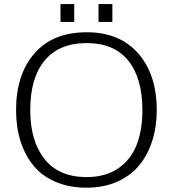

<svg xmlns="http://www.w3.org/2000/svg" viewBox="-20 -895 834 927"><path d="M272 -789.1V-875.5H338.4V-789.1ZM455.6 -789.1V-875.5H522.5V-789.1ZM397.9 -40Q487.8 -40 549.1 -81.1Q610.4 -122.1 638.9 -193.6Q667.5 -265.1 667.5 -363.8Q667.5 -518.1 599.1 -602.5Q530.8 -687 398.4 -687Q265.1 -687 195.6 -602.8Q126 -518.6 126 -363.8Q126 -213.9 195.1 -127Q264.2 -40 397.9 -40ZM397.9 11.2Q314.9 11.2 249.8 -16.4Q184.6 -43.9 142.8 -94Q101.1 -144 79.3 -212.4Q57.6 -280.8 57.6 -363.3Q57.6 -536.1 146.7 -637.7Q235.8 -739.3 398.4 -739.3Q558.1 -739.3 647.5 -637Q736.8 -534.7 736.8 -362.8Q736.8 -282.2 714.8 -214.1Q692.9 -146 651.1 -95.7Q609.4 -45.4 544.4 -17.1Q479.5 11.2 397.9 11.2Z"/></svg>

Font: Oxygen Light
Style: Regular
Weight: 300
Designer: vernon adams
Foundry: Vernon Adams
Version: Version Release 0.2.3 webfont; ttfautohint (v0.93.3-1d66) -l